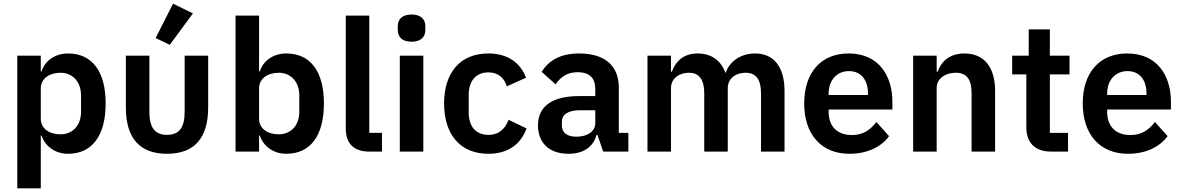

<svg xmlns="http://www.w3.org/2000/svg" viewBox="-20 -825 6432 1045"><path d="M74 200H202V-87H206C226 -28 281 12 350 12C482 12 555 -87 555 -262C555 -436 482 -534 350 -534C281 -534 225 -496 206 -436H202V-522H74ZM309 -94C248 -94 202 -125 202 -179V-345C202 -396 248 -429 309 -429C375 -429 421 -380 421 -306V-216C421 -142 375 -94 309 -94Z M1030 -752 922 -805 827 -618 904 -581ZM793 -522H665V-241C665 -72 741 12 889 12C1037 12 1113 -72 1113 -241V-522H985V-217C985 -132 956 -91 889 -91C822 -91 793 -132 793 -217Z M1262 0H1390V-87H1394C1414 -28 1469 12 1538 12C1670 12 1743 -87 1743 -262C1743 -436 1670 -534 1538 -534C1469 -534 1413 -496 1394 -436H1390V-740H1262ZM1497 -94C1436 -94 1390 -125 1390 -179V-345C1390 -396 1436 -429 1497 -429C1563 -429 1609 -380 1609 -306V-216C1609 -142 1563 -94 1497 -94Z M2059 0V-102H1990V-740H1862V-126C1862 -46 1903 0 1990 0Z M2220 -598C2272 -598 2295 -625 2295 -662V-682C2295 -719 2272 -746 2220 -746C2167 -746 2145 -719 2145 -682V-662C2145 -625 2167 -598 2220 -598ZM2156 0H2284V-522H2156Z M2638 12C2739 12 2812 -34 2846 -126L2748 -173C2729 -126 2699 -91 2638 -91C2567 -91 2531 -140 2531 -213V-308C2531 -381 2567 -431 2638 -431C2693 -431 2726 -399 2738 -355L2843 -402C2812 -484 2743 -534 2638 -534C2484 -534 2397 -429 2397 -262C2397 -94 2484 12 2638 12Z M3074 12C3152 12 3209 -23 3226 -90H3232L3263 0H3400V-102H3348V-348C3348 -467 3273 -534 3132 -534C3027 -534 2966 -494 2928 -434L3004 -366C3029 -402 3063 -432 3123 -432C3191 -432 3220 -398 3220 -340V-302H3131C2989 -302 2908 -249 2908 -142C2908 -49 2968 12 3074 12ZM3117 -81C3067 -81 3038 -102 3038 -144V-161C3038 -202 3071 -225 3138 -225H3220V-156C3220 -107 3174 -81 3117 -81Z M3632 0V-345C3632 -401 3680 -429 3729 -429C3786 -429 3813 -392 3813 -317V0H3941V-345C3941 -401 3988 -429 4038 -429C4095 -429 4122 -392 4122 -317V0H4250V-330C4250 -460 4192 -534 4090 -534C4007 -534 3949 -487 3930 -429H3928C3903 -499 3848 -534 3777 -534C3699 -534 3657 -490 3637 -435H3632V-522H3504V0Z M4603 12C4700 12 4776 -25 4819 -84L4750 -161C4718 -120 4680 -90 4617 -90C4533 -90 4490 -141 4490 -216V-229H4837V-271C4837 -414 4762 -534 4599 -534C4446 -534 4357 -427 4357 -262C4357 -95 4449 12 4603 12ZM4601 -438C4667 -438 4704 -389 4704 -317V-308H4490V-316C4490 -388 4534 -438 4601 -438Z M5078 0V-345C5078 -401 5129 -429 5182 -429C5243 -429 5268 -391 5268 -317V0H5396V-330C5396 -460 5336 -534 5229 -534C5148 -534 5104 -491 5083 -435H5078V-522H4950V0Z M5701 0H5793V-102H5694V-420H5801V-522H5694V-665H5579V-522H5489V-420H5566V-133C5566 -48 5613 0 5701 0Z M6119 12C6216 12 6292 -25 6335 -84L6266 -161C6234 -120 6196 -90 6133 -90C6049 -90 6006 -141 6006 -216V-229H6353V-271C6353 -414 6278 -534 6115 -534C5962 -534 5873 -427 5873 -262C5873 -95 5965 12 6119 12ZM6117 -438C6183 -438 6220 -389 6220 -317V-308H6006V-316C6006 -388 6050 -438 6117 -438Z"/></svg>

Font: Braiins Sans SemiBold
Style: Regular
Weight: 600
Designer: Mike Abbink, Paul van der Laan, Pieter van Rosmalen, Jiri Chlebus, Lubos Buracinsky
Foundry: Bold Monday, Sudetype
Version: Version 1.000;hotconv 1.0.109;makeotfexe 2.5.65596